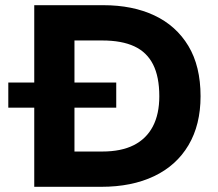

<svg xmlns="http://www.w3.org/2000/svg" viewBox="-20 -720 839 740"><path d="M12 -305V-402H428V-305ZM112 0V-700H378Q491 -700 575 -660.5Q659 -621 706 -543Q753 -465 753 -349Q753 -239 706.5 -160.5Q660 -82 574 -41Q488 0 370 0ZM267 -136H374Q447 -136 495.5 -160.5Q544 -185 569 -232.5Q594 -280 594 -349Q594 -424 570 -471.5Q546 -519 497.5 -541.5Q449 -564 374 -564H267Z"/></svg>

Font: REM Medium SemiBold
Style: Regular
Weight: 600
Version: Version 1.005;gftools[0.9.28]